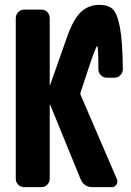

<svg xmlns="http://www.w3.org/2000/svg" viewBox="-20 -770 540 790"><path d="M389.6 -750Q425.8 -750 444.3 -731.9Q462.9 -713.9 473.6 -656.2Q484.4 -598.6 485.4 -485.4Q485.4 -470.7 475.1 -460.4Q464.8 -450.2 450.2 -450.2H419.9Q405.3 -450.2 395 -460.4Q384.8 -470.7 384.8 -486.3Q384.8 -580.1 379.9 -580.1Q375 -580.1 349.6 -504.9L311.5 -389.6Q309.6 -384.8 311.5 -379.9L460.9 -33.2Q465.8 -22.5 459.5 -11.2Q453.1 0 440.4 0H360.4Q325.2 0 311.5 -33.2L186.5 -338.9Q186.5 -339.8 185.5 -339.8Q184.6 -339.8 184.6 -338.9V-35.2Q184.6 -20.5 174.8 -10.3Q165 0 150.4 0H80.1Q65.4 0 55.2 -9.8Q44.9 -19.5 44.9 -35.2V-695.3Q44.9 -710 55.2 -720.2Q65.4 -730.5 80.1 -730.5H150.4Q165 -730.5 174.8 -720.2Q184.6 -710 184.6 -695.3V-420.9Q184.6 -419.9 185.5 -419.9Q186.5 -419.9 186.5 -420.9L254.9 -615.2Q281.2 -690.4 312.5 -720.2Q343.8 -750 389.6 -750Z"/></svg>

Font: Rounded-L Mgen+ 1m bold
Style: Bold
Weight: 700
Designer: [Source Han Sans]
Ryoko NISHIZUKA  (kana & ideographs); Paul D. Hunt (Latin, Greek & Cyrillic); Wenlong ZHANG  (bopomofo
Version: Version 1.059.20150602